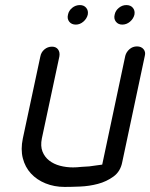

<svg xmlns="http://www.w3.org/2000/svg" viewBox="-20 -738 592 757"><path d="M279 -641Q262 -641 253 -652.5Q244 -664 248 -680Q251 -696 264.5 -707Q278 -718 295 -718Q311 -718 320 -707Q329 -696 326 -680Q322 -664 308.5 -652.5Q295 -641 279 -641ZM462 -641Q446 -641 437 -652.5Q428 -664 432 -680Q435 -696 448.5 -707Q462 -718 478 -718Q495 -718 504 -707Q513 -696 510 -680Q506 -664 492.5 -652.5Q479 -641 462 -641ZM474 -518Q478 -533 490.5 -544Q503 -555 520 -555Q537 -555 546 -544Q555 -533 551 -518L462 -99Q455 -62 427.5 -42Q400 -22 366 -13Q332 -4 296 -2.5Q260 -1 235 -1Q194 -1 159.5 -15Q125 -29 102 -54Q79 -79 70 -114Q61 -149 70 -192L139 -515Q142 -532 155 -543Q168 -554 185 -554Q201 -554 209 -543Q217 -532 214 -515L145 -192Q139 -162 147.5 -140.5Q156 -119 174 -105Q192 -91 216.5 -84.5Q241 -78 268 -78Q283 -78 300 -80L332 -82Q347 -84 361 -86Q375 -88 383 -89Z"/></svg>

Font: VDS Compensated
Style: Light Italic
Weight: 300
Italic angle: -12°
Designer: artmaker
Foundry: artmaker
Version: Version 1.000 2012 initial release